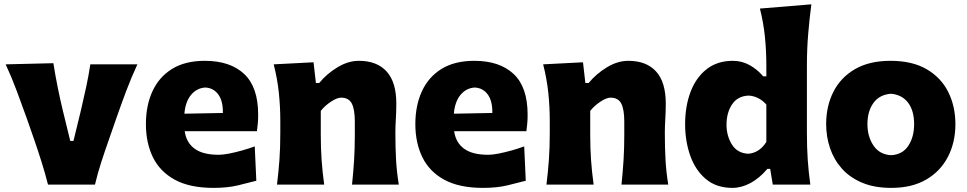

<svg xmlns="http://www.w3.org/2000/svg" viewBox="-20 -871 4561 906"><path d="M206.5 0Q192.9 -53.7 175.8 -107.9Q158.7 -162.1 140.6 -214.4L105.5 -314.9Q83 -377.4 59.3 -441.2Q35.6 -504.9 6.8 -567.4L231.9 -572.8Q240.7 -516.6 252 -460.4Q263.2 -404.3 276.9 -347.7L311.5 -206.1H326.7L361.3 -348.1Q375 -406.2 386.7 -460.7Q398.4 -515.1 406.2 -567.4H628.4Q599.1 -504.4 575.2 -440.7Q551.3 -377 529.3 -314L494.1 -212.9Q475.1 -159.2 458 -106.4Q440.9 -53.7 428.2 0Z M987.8 15.6Q875.5 15.6 804.9 -22.9Q734.4 -61.5 701.4 -129.4Q668.5 -197.3 668.5 -285.2Q668.5 -372.6 699.2 -439.9Q730 -507.3 791.7 -545.7Q853.5 -584 946.8 -584Q1065.9 -584 1132.1 -522Q1198.2 -460 1198.2 -330.1Q1198.2 -306.2 1196.5 -288.1Q1194.8 -270 1192.4 -252H851.6Q858.9 -198.7 897.9 -169.7Q937 -140.6 1012.2 -140.6Q1031.7 -140.6 1060.8 -146.2Q1089.8 -151.9 1122.1 -160.9Q1154.3 -169.9 1182.1 -180.2L1189.5 -18.1Q1153.8 -8.8 1104 3.4Q1054.2 15.6 987.8 15.6ZM1031.7 -337.9Q1032.7 -394.5 1010 -425.3Q987.3 -456.1 948.7 -458Q908.7 -455.6 881.8 -423.6Q855 -391.6 850.1 -334.5Z M1287.1 0Q1294.4 -60.1 1298.6 -116.9Q1302.7 -173.8 1302.7 -244.6V-300.8Q1302.7 -366.2 1295.9 -432.4Q1289.1 -498.5 1271.5 -567.4L1459.5 -577.1L1470.7 -479.5H1486.3Q1521.5 -522.5 1572 -553.2Q1622.6 -584 1673.3 -584Q1758.8 -584 1804.4 -533.7Q1850.1 -483.4 1850.1 -382.3Q1850.1 -345.2 1847.9 -310.1Q1845.7 -274.9 1845.7 -244.6Q1845.7 -173.8 1848.9 -116.9Q1852.1 -60.1 1861.8 0H1641.1Q1647.5 -60.1 1650.9 -115.7Q1654.3 -171.4 1654.3 -233.9V-297.9Q1654.3 -354.5 1640.1 -382.3Q1626 -410.2 1589.4 -410.2Q1570.3 -410.2 1541.5 -391.1Q1512.7 -372.1 1493.7 -347.7V-233.9Q1493.7 -171.4 1497.6 -115.7Q1501.5 -60.1 1509.8 0Z M2259.3 15.6Q2147 15.6 2076.4 -22.9Q2005.9 -61.5 1972.9 -129.4Q1939.9 -197.3 1939.9 -285.2Q1939.9 -372.6 1970.7 -439.9Q2001.5 -507.3 2063.2 -545.7Q2125 -584 2218.3 -584Q2337.4 -584 2403.6 -522Q2469.7 -460 2469.7 -330.1Q2469.7 -306.2 2468 -288.1Q2466.3 -270 2463.9 -252H2123Q2130.4 -198.7 2169.4 -169.7Q2208.5 -140.6 2283.7 -140.6Q2303.2 -140.6 2332.3 -146.2Q2361.3 -151.9 2393.6 -160.9Q2425.8 -169.9 2453.6 -180.2L2460.9 -18.1Q2425.3 -8.8 2375.5 3.4Q2325.7 15.6 2259.3 15.6ZM2303.2 -337.9Q2304.2 -394.5 2281.5 -425.3Q2258.8 -456.1 2220.2 -458Q2180.2 -455.6 2153.3 -423.6Q2126.5 -391.6 2121.6 -334.5Z M2558.6 0Q2565.9 -60.1 2570.1 -116.9Q2574.2 -173.8 2574.2 -244.6V-300.8Q2574.2 -366.2 2567.4 -432.4Q2560.5 -498.5 2543 -567.4L2731 -577.1L2742.2 -479.5H2757.8Q2793 -522.5 2843.5 -553.2Q2894 -584 2944.8 -584Q3030.3 -584 3075.9 -533.7Q3121.6 -483.4 3121.6 -382.3Q3121.6 -345.2 3119.4 -310.1Q3117.2 -274.9 3117.2 -244.6Q3117.2 -173.8 3120.4 -116.9Q3123.5 -60.1 3133.3 0H2912.6Q2918.9 -60.1 2922.4 -115.7Q2925.8 -171.4 2925.8 -233.9V-297.9Q2925.8 -354.5 2911.6 -382.3Q2897.5 -410.2 2860.8 -410.2Q2841.8 -410.2 2813 -391.1Q2784.2 -372.1 2765.1 -347.7V-233.9Q2765.1 -171.4 2769 -115.7Q2772.9 -60.1 2781.2 0Z M3436.5 15.6Q3359.9 15.6 3310.3 -26.6Q3260.7 -68.8 3236.8 -137.2Q3212.9 -205.6 3212.9 -284.7Q3212.9 -369.1 3238.3 -436.8Q3263.7 -504.4 3314 -544.2Q3364.3 -584 3438.5 -584Q3480.5 -584 3516.8 -564Q3553.2 -543.9 3581.5 -510.7H3596.2V-560.5Q3596.2 -629.4 3589.6 -695.8Q3583 -762.2 3565.9 -830.6L3808.6 -850.6Q3799.8 -783.7 3793.7 -711.4Q3787.6 -639.2 3787.6 -560.5V-244.6Q3787.6 -173.8 3791.5 -116.9Q3795.4 -60.1 3803.7 0H3626.5L3614.3 -74.2H3601.1Q3563.5 -29.8 3521 -7.1Q3478.5 15.6 3436.5 15.6ZM3511.2 -145.5Q3563.5 -149.9 3596.2 -201.2V-377.4Q3579.1 -397.5 3556.6 -408.4Q3534.2 -419.4 3511.7 -419.9Q3460 -417.5 3434.1 -377.9Q3408.2 -338.4 3408.2 -282.7Q3408.2 -230 3433.8 -189Q3459.5 -147.9 3511.2 -145.5Z M4186 15.6Q4106.4 15.6 4048.3 -8.8Q3990.2 -33.2 3952.6 -75.4Q3915 -117.7 3896.7 -171.9Q3878.4 -226.1 3878.4 -285.2Q3878.4 -370.1 3912.6 -437.7Q3946.8 -505.4 4014.4 -544.7Q4082 -584 4182.1 -584Q4285.2 -584 4353 -544.2Q4420.9 -504.4 4454.6 -436.8Q4488.3 -369.1 4488.3 -285.2Q4488.3 -199.2 4453.1 -131.1Q4418 -63 4350.6 -23.7Q4283.2 15.6 4186 15.6ZM4185.1 -138.7Q4238.8 -141.6 4266.1 -183.1Q4293.5 -224.6 4293.5 -285.2Q4293.5 -348.1 4265.6 -385.7Q4237.8 -423.3 4185.1 -428.7Q4130.4 -424.8 4101.8 -385.5Q4073.2 -346.2 4073.2 -285.2Q4073.2 -226.6 4101.8 -184.1Q4130.4 -141.6 4185.1 -138.7Z"/></svg>

Font: Pinar ExtraBold
Style: Regular
Weight: 800
Designer: Amin Abedi
Version: Version 3.000